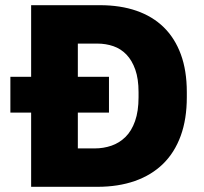

<svg xmlns="http://www.w3.org/2000/svg" viewBox="-20 -720 785 740"><path d="M100 0V-286H20V-424H100V-700H365Q444 -700 506 -678.5Q568 -657 611 -615Q654 -573 677 -510.5Q700 -448 700 -365V-345Q700 -261 676.5 -196.5Q653 -132 608.5 -88.5Q564 -45 500 -22.5Q436 0 355 0ZM280 -148H345Q379 -148 409.5 -158.5Q440 -169 463.5 -192Q487 -215 500.5 -253.2Q514 -291.5 514 -345V-365Q514 -416 501.5 -451.5Q489 -487 467.5 -509.5Q446 -532 417 -542Q388 -552 355 -552H280V-424H400V-286H280Z"/></svg>

Font: Golos Text VF
Style: Regular
Weight: 400
Designer: A.Korolkova, Vitaly Kuzmin
Foundry: ParaType Ltd
Version: Version 2.003